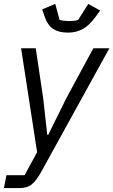

<svg xmlns="http://www.w3.org/2000/svg" viewBox="-40 -763 580 983"><path d="M300 -261 438 -516H520L171 117Q146 162 122.5 181Q99 200 60 200H-20L-7 134H86L150 16L68 -516H143L181 -261L202 -73H207ZM308 -596Q262 -596 233.5 -614Q205 -632 190 -674L176 -715L243 -743L265 -661Q276 -658 290 -656.5Q304 -655 315 -655Q327 -655 339 -656.5Q351 -658 360 -661L412 -743L473 -709L447 -674Q416 -632 383 -614Q350 -596 308 -596Z"/></svg>

Font: IBM Plex Sans
Style: Italic
Weight: 400
Italic angle: -11.31°
Designer: Mike Abbink, Paul van der Laan, Pieter van Rosmalen
Foundry: Bold Monday
Version: Version 3.201